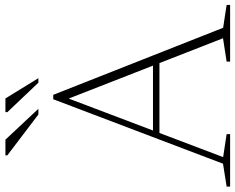

<svg xmlns="http://www.w3.org/2000/svg" viewBox="-106 -806 910 743"><g transform="rotate(-90 349.5 -435.0)"><path d="M193.5 -273.5V-298.5H488.5V-273.5ZM613 -27 701.5 -13.5V0H482V-13.5L572.5 -27.5L332.5 -641.5H345.5L112.5 -27L201.5 -13.5V0H-1.5V-13.5L87 -27.5L336.5 -684.5H353.5ZM299.5 -742H277.5L119.5 -862V-869.5H180ZM418 -742H400.5L286.5 -862V-869.5H339.5Z"/></g></svg>

Font: Newsreader 16pt 16pt ExtraLight
Style: Regular
Weight: 250
Version: Version 1.003